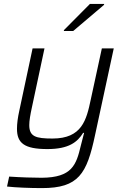

<svg xmlns="http://www.w3.org/2000/svg" viewBox="-20 -758 648 984"><path d="M308 -604 307 -599H355L513 -733L514 -738H441ZM195 206C383 206 425 133 467 -65L563 -510H502L445 -247C423 -143 400 -48 249 -48C163 -48 130 -58 130 -117C130 -139 135 -169 144 -210L208 -510H147L79 -191C71 -155 67 -124 67 -98C67 -25 104 6 223 6C333 6 377 -30 406 -77H411C405 -55 400 -33 394 -11C371 86 350 152 194 153C151 153 86 151 27 147L16 198C59 203 134 206 195 206Z"/></svg>

Font: Saira UNSAM Light Italic
Style: Regular
Weight: 300
Italic angle: -12°
Designer: Hector Gatti with collaboration of the Omnibus-Type team
Foundry: Omnibus-Type
Version: Version 0.072;PS 000.072;hotconv 1.0.88;makeotf.lib2.5.64775